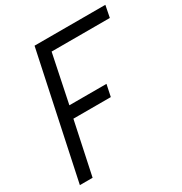

<svg xmlns="http://www.w3.org/2000/svg" viewBox="-184 -935 1015 1071"><g transform="rotate(-30 323.5 -400.0)"><path d="M21 0 191 -800H647L632 -724H257L193 -415H432L416 -339H175L103 0Z"/></g></svg>

Font: Victor Mono Thin Medium
Style: Italic
Weight: 500
Italic angle: -12°
Monospace: yes
Version: Version 1.561;gftools[0.9.30]